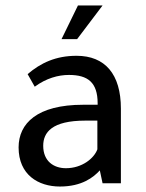

<svg xmlns="http://www.w3.org/2000/svg" viewBox="-20 -670 535 702"><path d="M422 0V-273C422 -399 364 -466 260 -466C184 -466 129 -440 81 -399L107 -353C149 -384 193 -396 232 -396C301 -396 337 -369 337 -292V-287H284C116 -287 48 -219 48 -131C48 -31 120 12 199 12C280 12 322 -22 345 -47L355 0H422ZM336 -229V-124C324 -91 280 -55 221 -55C177 -55 138 -80 138 -137C138 -186 170 -229 292 -229H336ZM355 -650H265L205 -527H262L355 -650Z"/></svg>

Font: Tajawal Medium
Style: Regular
Weight: 500
Designer: Boutros Fonts
Foundry: Created by Boutros International 2017
Version: Version 1.700